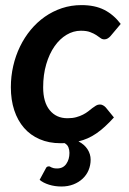

<svg xmlns="http://www.w3.org/2000/svg" viewBox="-20 -540 494 734"><path d="M167 96C161 96 157 98.7 155 104L131.5 147.5C140.5 155.2 152.4 161.3 167.2 166C182.1 170.7 198 173 215 173C231.7 173 246.8 170.3 260.5 165C274.2 159.7 285.9 152.4 295.8 143.2C305.6 134.1 313.2 123.2 318.5 110.8C323.8 98.2 326.5 84.8 326.5 70.5C326.5 56.2 322.5 42.8 314.5 30.5C306.5 18.2 295 8.2 280 0.5C304.3 -5.2 327.1 -15.2 348.2 -29.8C369.4 -44.2 391.8 -64.7 415.5 -91L384.5 -129C381.5 -132.3 378.1 -135.1 374.2 -137.2C370.4 -139.4 366.3 -140.5 362 -140.5C356.7 -140.5 351.8 -139.2 347.2 -136.5C342.8 -133.8 338 -130.6 333 -126.8C328 -122.9 322.7 -118.8 317 -114.2C311.3 -109.8 304.8 -105.6 297.2 -101.8C289.8 -97.9 281.2 -94.7 271.5 -92C261.8 -89.3 250.7 -88 238 -88C209.3 -88 186.7 -98.2 170 -118.8C153.3 -139.2 145 -168.3 145 -206C145 -238.3 148.9 -267.8 156.8 -294.5C164.6 -321.2 175.2 -344 188.5 -363C201.8 -382 217.2 -396.7 234.5 -407C251.8 -417.3 270 -422.5 289 -422.5C303.7 -422.5 315.6 -420.8 324.8 -417.2C333.9 -413.8 341.6 -410 347.8 -406C353.9 -402 359.2 -398.2 363.8 -394.8C368.2 -391.2 373.3 -389.5 379 -389.5C383.7 -389.5 388 -390.8 392 -393.2C396 -395.8 399.3 -398.5 402 -401.5L441.5 -448.5C423.2 -472.5 402.1 -490.5 378.2 -502.5C354.4 -514.5 325.5 -520.5 291.5 -520.5C265.2 -520.5 240.3 -516.6 216.8 -508.8C193.2 -500.9 171.5 -490 151.5 -476C131.5 -462 113.5 -445.3 97.5 -426C81.5 -406.7 67.8 -385.3 56.5 -362C45.2 -338.7 36.5 -313.8 30.5 -287.5C24.5 -261.2 21.5 -234.2 21.5 -206.5C21.5 -174.2 25.8 -144.8 34.5 -118.5C43.2 -92.2 55.7 -69.7 72 -51C88.3 -32.3 108.2 -17.9 131.8 -7.8C155.2 2.4 181.8 7.5 211.5 7.5H219C221.3 7.5 223.8 7.3 226.5 7C233.8 11 238.8 16.3 241.5 23C244.2 29.7 245.5 36.8 245.5 44.5C245.5 61.2 241.4 75.2 233.2 86.8C225.1 98.2 213.5 104 198.5 104C192.8 104 188.3 103.6 185 102.8C181.7 101.9 178.9 101 176.8 100C174.6 99 172.8 98.1 171.5 97.2C170.2 96.4 168.7 96 167 96Z"/></svg>

Font: Lato
Style: Bold Italic
Weight: 700
Italic angle: -7°
Designer: Lukasz Dziedzic
Foundry: tyPoland Lukasz Dziedzic
Version: Version 2.007; 2014-02-27